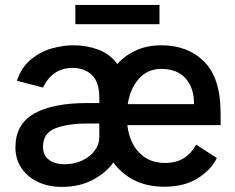

<svg xmlns="http://www.w3.org/2000/svg" viewBox="-20 -733 936 765"><path d="M633.9 11Q566.8 11 515.4 -14.7Q464.1 -40.5 431.5 -85.9Q405.9 -47.2 352.1 -17.8Q298.3 11.7 226.9 11.7Q173.3 11.7 131.4 -8Q89.5 -27.7 65.5 -63.2Q41.5 -98.7 41.5 -145.6Q41.5 -237.9 115.6 -280.2Q189.6 -322.4 327.8 -322.4H375.7V-342Q375.7 -406.2 346.1 -434.3Q316.4 -462.4 269.9 -462.4Q227.6 -462.4 198 -441.6Q168.3 -420.8 151.6 -384.2L47.2 -411.2Q66.4 -466.6 104.4 -497.3Q142.4 -528.1 187.3 -540.3Q232.2 -552.6 272 -552.6Q324.6 -552.6 371.1 -535.5Q417.6 -518.5 447.4 -478Q479 -513.1 523.3 -532.8Q567.5 -552.6 622.5 -552.6Q728.7 -552.6 793.9 -487Q859 -421.5 859 -281.2V-234.4H487.9V-230.8Q496.8 -162.6 536.2 -123.2Q575.6 -83.8 637.4 -83.8Q682.2 -83.8 712.4 -102.8Q742.5 -121.8 761.7 -156.6L844.1 -103.3Q820.3 -55.4 767.2 -22.2Q714.1 11 633.9 11ZM622.9 -458.5Q568.2 -458.5 533.6 -419.7Q498.9 -381 489 -318.2H753.2Q753.2 -383.2 719.3 -420.8Q685.4 -458.5 622.9 -458.5ZM375.7 -240.8H328.5Q249.3 -240.8 200.3 -221.6Q151.3 -202.4 151.3 -148.4Q151.3 -121.1 164.8 -105.8Q178.3 -90.6 197.8 -84.5Q217.3 -78.5 236.2 -78.5Q276.3 -78.5 307.9 -93.6Q339.5 -108.7 357.6 -133.2Q375.7 -157.7 375.7 -186.8ZM615.4 -713.4V-636.7H280.2V-713.4Z"/></svg>

Font: Interface Medium
Style: Regular
Weight: 500
Designer: Rasmus Andersson
Foundry: rsms
Version: Version 1.8